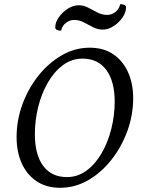

<svg xmlns="http://www.w3.org/2000/svg" viewBox="-20 -882 680 914"><path d="M266 12Q201 12 154.5 -19Q108 -50 83.5 -104.5Q59 -159 59 -229Q59 -310 87 -386Q115 -462 163.5 -522.5Q212 -583 274.5 -619Q337 -655 407 -655Q472 -655 518 -624.5Q564 -594 589 -539.5Q614 -485 614 -414Q614 -335 586.5 -259Q559 -183 510.5 -121.5Q462 -60 399.5 -24Q337 12 266 12ZM299 -39Q350 -39 392 -70Q434 -101 464 -153Q494 -205 510 -269Q526 -333 526 -398Q526 -495 486 -549Q446 -603 373 -603Q321 -603 279 -571.5Q237 -540 207 -487.5Q177 -435 161.5 -371.5Q146 -308 146 -243Q146 -146 185.5 -92.5Q225 -39 299 -39ZM271 -736Q258 -736 250.5 -740Q243 -744 243 -751Q243 -776 260 -800Q277 -824 302.5 -840.5Q328 -857 354 -857Q378 -857 400 -845.5Q422 -834 444 -822.5Q466 -811 490 -811Q512 -811 530 -825.5Q548 -840 552 -862Q565 -862 572.5 -858.5Q580 -855 580 -847Q580 -823 563 -798.5Q546 -774 520.5 -757.5Q495 -741 469 -741Q445 -741 423 -752.5Q401 -764 379 -775.5Q357 -787 333 -787Q311 -787 293 -772.5Q275 -758 271 -736Z"/></svg>

Font: Petrona
Style: Italic
Weight: 400
Italic angle: -9°
Designer: Ringo R. Seeber
Foundry: Ringo R. Seeber
Version: Version 2.001; ttfautohint (v1.8.3)